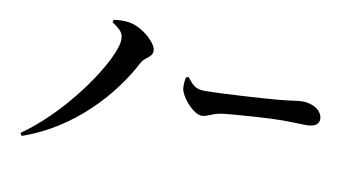

<svg xmlns="http://www.w3.org/2000/svg" viewBox="-78 -939 2127 1183"><g transform="rotate(10 985.0 -347.5)"><path d="M614 -633C614 -612 606 -584 592 -550C523 -383 321 -113 102 39L112 56C420 -49 645 -300 756 -516C775 -552 822 -559 822 -601C822 -645 749 -712 681 -738C639 -754 588 -753 546 -747L542 -731C606 -689 614 -670 614 -633Z M1047 -475C1041 -448 1037 -413 1046 -388C1067 -331 1136 -259 1182 -259C1224 -259 1241 -287 1321 -295C1399 -303 1593 -317 1675 -317C1751 -317 1786 -314 1828 -314C1874 -314 1906 -329 1906 -364C1906 -415 1850 -454 1779 -454C1755 -454 1701 -444 1634 -438C1566 -432 1289 -413 1173 -413C1114 -413 1096 -438 1062 -480Z"/></g></svg>

Font: Noto Serif TC Black
Style: Regular
Weight: 900
Version: Version 1.001;PS 1.001;hotconv 16.6.54;makeotf.lib2.5.65590